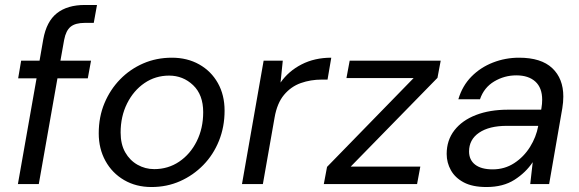

<svg xmlns="http://www.w3.org/2000/svg" viewBox="-20 -740 2329 772"><path d="M52 0 127 -425H53L65 -496H139L154 -582Q167 -654 209 -687Q251 -720 321 -720H370L357 -648H321Q283 -648 264 -632.5Q245 -617 238 -580L223 -496H346L333 -425H211L136 0Z M589 12Q527 12 479 -16Q431 -44 404 -93Q377 -142 377 -204Q377 -270 400 -325Q423 -380 463 -421Q503 -462 556 -485Q609 -508 671 -508Q733 -508 781 -481Q829 -454 856 -406Q883 -358 883 -295Q883 -230 860.5 -174Q838 -118 797.5 -76.5Q757 -35 704 -11.5Q651 12 589 12ZM600 -60Q656 -60 700.5 -90Q745 -120 771 -172Q797 -224 797 -289Q797 -359 756.5 -397.5Q716 -436 660 -436Q605 -436 561 -406Q517 -376 491 -324Q465 -272 465 -207Q465 -160 483.5 -127.5Q502 -95 533 -77.5Q564 -60 600 -60Z M953 0 1040 -496H1117L1108 -408Q1140 -454 1192.5 -481Q1245 -508 1312 -508L1297 -420H1274Q1229 -420 1189.5 -406Q1150 -392 1122 -358.5Q1094 -325 1084 -267L1037 0Z M1282 0 1295 -69 1643 -426H1373L1386 -496H1752L1739 -427L1390 -70H1670L1657 0Z M1936 12Q1880 12 1845 -6.5Q1810 -25 1793 -55.5Q1776 -86 1776 -121Q1776 -176 1807 -216Q1838 -256 1893.5 -277.5Q1949 -299 2023 -299H2156L2157 -305Q2160 -322 2160 -339Q2160 -387 2132.5 -412Q2105 -437 2056 -437Q2008 -437 1967 -412.5Q1926 -388 1910 -341H1823Q1839 -395 1875.5 -432Q1912 -469 1962 -488.5Q2012 -508 2067 -508Q2156 -508 2200.5 -466Q2245 -424 2245 -352Q2245 -341 2244 -329Q2243 -317 2241 -305L2188 0H2112L2122 -88Q2094 -46 2048.5 -17Q2003 12 1936 12ZM1961 -59Q2009 -59 2047.5 -84Q2086 -109 2111 -149Q2136 -189 2144 -233V-234H2018Q1947 -234 1906.5 -206.5Q1866 -179 1866 -131Q1866 -97 1890.5 -78Q1915 -59 1961 -59Z"/></svg>

Font: DeepMind Sans
Style: Italic
Weight: 400
Italic angle: -10°
Designer: Jonny Pinhorn / Modifications: Colophon Foundry
Foundry: Colophon Foundry
Version: Version 1.002; ttfautohint (v1.8.2)